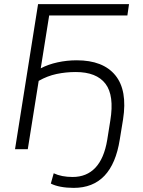

<svg xmlns="http://www.w3.org/2000/svg" viewBox="-20 -725 695 933"><path d="M338 188Q304 188 275 182.5Q246 177 227 167L241 117Q279 135 333 135Q401 135 443.5 90Q486 45 501 -45L516 -139Q536 -261 492.5 -318Q449 -375 348 -375Q300 -375 255 -365.5Q210 -356 168 -332L115 0H53L165 -705H607L599 -650H219L178 -393Q214 -412 259.5 -422Q305 -432 353 -432Q481 -432 540.5 -359Q600 -286 578 -145L562 -47Q525 188 338 188Z"/></svg>

Font: Nunito Sans Light
Style: Italic
Weight: 300
Italic angle: -9°
Designer: Vernon Adams
Foundry: Vernon Adams
Version: Version 3.006; ttfautohint (v1.8.3)